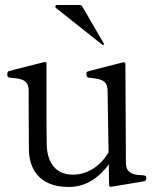

<svg xmlns="http://www.w3.org/2000/svg" viewBox="-20 -735 644 764"><path d="M387 -557C388 -556 389 -556 390 -556C392 -556 394 -558 394 -559C394 -560 394 -560 393 -562L307 -710C305 -713 302 -715 298 -715H207C203 -715 200 -712 200 -708C200 -706 200 -706 203 -703ZM542 -38C534 -38 527 -39 521 -40C495 -45 481 -59 481 -85L479 -480C479 -485 476 -488 470 -487C440 -479 343 -455 330 -451C325 -449 324 -447 324 -442C324 -436 324 -427 333 -426C375 -421 407 -420 408 -375L412 -129C375 -66 320 -40 270 -40C188 -40 168 -107 166 -155C165 -179 165 -263 165 -341V-481C165 -486 162 -489 156 -488C126 -480 28 -456 15 -452C10 -450 9 -444 9 -439C9 -434 9 -427 19 -426C60 -422 93 -421 94 -376C94 -376 94 -214 95 -143C95 -71 129 9 254 9C331 9 382 -39 413 -81L414 0C414 6 417 9 423 8C452 3 548 -12 555 -14C561 -16 562 -22 562 -26C562 -33 561 -38 542 -38Z"/></svg>

Font: Shippori Mincho OTF
Style: Regular
Weight: 400
Designer: FONTDASU
Foundry: FONTDASU / Google Inc. / but / Adobe
Version: Version 3.300;hotconv 1.0.109;makeotfexe 2.5.65596